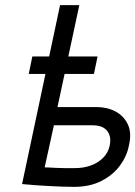

<svg xmlns="http://www.w3.org/2000/svg" viewBox="-20 -720 527 748"><path d="M355 -303H204L289 -700H214L66 -3Q68 -3 82.5 -1.5Q97 0 118.5 1.5Q140 3 166 4.5Q192 6 218.5 7Q245 8 268 8Q330 8 375 -15Q420 -38 447 -74.5Q474 -111 482 -152Q494 -202 478 -235.5Q462 -269 429.5 -286Q397 -303 355 -303ZM271 -65Q252 -65 233 -65Q214 -65 197.5 -66Q181 -67 169.5 -67.5Q158 -68 154 -68L190 -232H341Q355 -232 368.5 -228.5Q382 -225 392.5 -215.5Q403 -206 407.5 -190Q412 -174 407 -151Q401 -125 382 -105.5Q363 -86 334.5 -75.5Q306 -65 271 -65ZM106 -500 92 -432H346L360 -500Z"/></svg>

Font: Advent Pro Medium
Style: Italic
Weight: 500
Italic angle: -12°
Version: Version 3.000